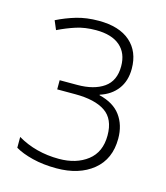

<svg xmlns="http://www.w3.org/2000/svg" viewBox="-89 -609 594 688"><g transform="rotate(15 208.5 -265.0)"><path d="M194 -540Q270 -540 311 -504Q352 -468 352 -404Q352 -359 329 -328.5Q306 -298 265 -285V-283Q319 -270 344.5 -235Q370 -200 370 -150Q370 -74 318.5 -32Q267 10 183 10Q134 10 94 0Q54 -10 29 -25V-65Q97 -25 183 -25Q247 -25 288.5 -57Q330 -89 330 -151Q330 -212 291.5 -238Q253 -264 180 -264H113V-298H178Q240 -298 276.5 -323.5Q313 -349 313 -403Q313 -452 282 -478.5Q251 -505 193 -505Q152 -505 119.5 -494.5Q87 -484 54 -468L40 -501Q74 -518 111 -529Q148 -540 194 -540Z"/></g></svg>

Font: Noto Sans Disp ExtLt
Style: Regular
Weight: 200
Designer: Monotype Design Team
Foundry: Monotype Imaging Inc.
Version: Version 2.000;GOOG;noto-source:20170915:90ef993387c0